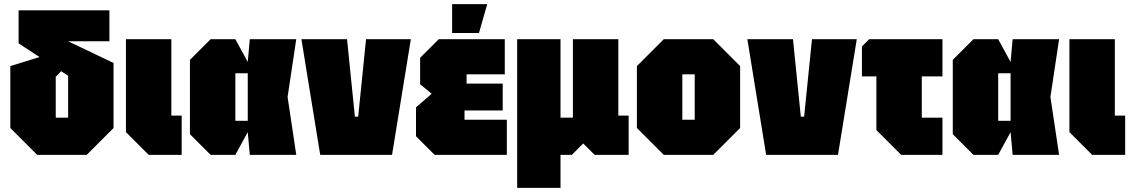

<svg xmlns="http://www.w3.org/2000/svg" viewBox="-20 -750 5480 930"><path d="M160 0 30 -130V-430L215 -487L296 -426L250 -378V-180H310V-383L70 -540V-700H510V-550H310L530 -445V-130L400 0Z M590 -560H810V-190H860V0H700L590 -110Z M1000 0 900 -100V-460L1000 -560H1120L1180 -450L1190 -560H1415L1373 -280L1415 0H1190L1180 -110L1120 0ZM1120 -165H1180V-395H1120Z M1531 0 1440 -560H1661L1699 -185H1715L1753 -560H1970L1879 0Z M2085 0 1995 -90V-230L2071 -296L2015 -342V-470L2105 -560H2425V-390H2240V-345H2415V-215H2230V-170H2435V0ZM2170 -590V-730H2340L2300 -590Z M2485 160V-560H2695V-180H2755V-560H2975V-190H3025V0H2860L2805 -55L2750 0H2695V160Z M3065 -130V-430L3195 -560H3435L3565 -430V-130L3435 0H3195ZM3285 -170H3345V-390H3285Z M3691 0 3600 -560H3821L3859 -185H3875L3913 -560H4130L4039 0Z M4225 -120V-380H4155V-525L4190 -560H4545V-380H4445V-180H4545V0H4345Z M4695 0 4595 -100V-460L4695 -560H4815L4875 -450L4885 -560H5110L5068 -280L5110 0H4885L4875 -110L4815 0ZM4815 -165H4875V-395H4815Z M5160 -560H5380V-190H5430V0H5270L5160 -110Z"/></svg>

Font: Tektur Condensed Black
Style: Regular
Weight: 900
Width: 3
Designer: Adam Jagosz
Foundry: Adam Jagosz
Version: Version 1.005;gftools[0.9.30]